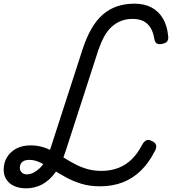

<svg xmlns="http://www.w3.org/2000/svg" viewBox="-54 -1005 937 1046"><path d="M88 21Q51 21 23.5 8.5Q-4 -4 -19 -27Q-34 -50 -34 -80Q-34 -119 -15.5 -149Q3 -179 35.5 -196Q68 -213 112 -213Q150 -213 181.5 -203Q213 -193 241.5 -177Q270 -161 298 -143.5Q326 -126 356.5 -110Q387 -94 422 -84Q457 -74 499 -74Q549 -74 590.5 -90Q632 -106 664 -137.5Q696 -169 719 -214Q729 -233 742 -240Q755 -247 775 -236Q793 -228 796.5 -213.5Q800 -199 788 -179Q757 -118 713.5 -75.5Q670 -33 614.5 -11.5Q559 10 491 10Q434 10 387.5 -4.5Q341 -19 302.5 -40.5Q264 -62 230.5 -83Q197 -104 166.5 -119Q136 -134 105 -134Q80 -134 67 -122.5Q54 -111 54 -90Q54 -76 64.5 -65.5Q75 -55 92 -55Q125 -55 160 -86.5Q195 -118 218 -187L398 -743Q419 -805 445.5 -850.5Q472 -896 506.5 -926Q541 -956 584 -970.5Q627 -985 679 -985Q732 -985 771 -964.5Q810 -944 833.5 -904.5Q857 -865 862 -809Q865 -790 856.5 -779.5Q848 -769 829 -766Q810 -762 800 -768.5Q790 -775 787 -792Q781 -830 766 -854Q751 -878 727 -890Q703 -902 668 -902Q635 -902 607 -891.5Q579 -881 555.5 -860Q532 -839 514.5 -807.5Q497 -776 482 -733L304 -183Q281 -111 247.5 -65.5Q214 -20 174 0.5Q134 21 88 21Z"/></svg>

Font: Playwrite NO
Style: Regular
Weight: 400
Designer: Veronika Burian, José Scaglione
Foundry: TypeTogether
Version: Version 1.002